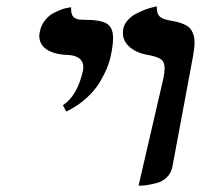

<svg xmlns="http://www.w3.org/2000/svg" viewBox="-20 -585 639 611"><path d="M190.9 -230 180.2 -250Q227.1 -281.7 244.1 -360.8Q245.1 -365.2 245.1 -372.1Q245.1 -389.6 232.2 -399.4Q219.2 -409.2 195.8 -410.2Q152.3 -411.6 128.7 -427.5Q105 -443.4 105 -471.2Q105 -475.1 106.9 -484.9Q110.8 -504.4 122.6 -519.5Q134.3 -534.7 148.2 -542.2Q162.1 -549.8 175.3 -554.7Q188.5 -559.6 197.3 -560.5L206.1 -562V-558.1Q206.1 -545.4 209.5 -537.6Q212.9 -529.8 220 -526.6Q227.1 -523.4 232.7 -522.7Q238.3 -522 248 -522Q299.3 -522 319.6 -510Q339.8 -498 339.8 -463.9Q339.8 -440.9 333 -410.2Q329.6 -391.6 321.5 -371.1Q313.5 -350.6 297.9 -324Q282.2 -297.4 254.4 -272.2Q226.6 -247.1 190.9 -230ZM420.9 5.9 500 -335.9Q503.9 -353.5 503.9 -367.2Q503.9 -387.7 492.9 -395.8Q481.9 -403.8 456.1 -409.2Q417 -415 394 -434.3Q371.1 -453.6 371.1 -480Q371.1 -481.9 371.6 -486.3Q372.1 -490.7 372.1 -493.2Q375 -508.3 387.2 -521.5Q399.4 -534.7 414.6 -542.2Q429.7 -549.8 444.3 -555.2Q459 -560.5 468.8 -562.5L479 -564.9V-561Q479 -549.3 482.2 -541.5Q485.4 -533.7 492.2 -529.5Q499 -525.4 503.2 -523.9Q507.3 -522.5 515.1 -521Q532.7 -517.6 543 -515.4Q553.2 -513.2 565.4 -507.8Q577.6 -502.4 584 -495.6Q590.3 -488.8 594.7 -477.1Q599.1 -465.3 599.1 -449.2Q599.1 -434.1 594.2 -405.8L528.8 -55.2Q524.9 -34.2 510.7 -20.5Q496.6 -6.8 476.6 -2Q456.5 2.9 444.8 4.4Q433.1 5.9 420.9 5.9Z"/></svg>

Font: Linux Libertine
Style: Bold Italic
Weight: 700
Italic angle: -11.5°
Designer: Philipp H. Poll
Foundry: Philipp H. Poll
Version: Version 4.0.5